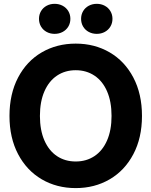

<svg xmlns="http://www.w3.org/2000/svg" viewBox="-20 -966 787 998"><path d="M29.3 -363.3Q29.3 -477.5 73.9 -562.8Q118.5 -648 196.8 -693.7Q275.2 -739.3 373.6 -739.3Q471.8 -739.3 550.1 -693.7Q628.5 -648 673.2 -562.8Q718 -477.5 718 -363.3Q718 -249.5 673.1 -164.5Q628.3 -79.5 550 -33.9Q471.8 11.7 373.6 11.7Q275.2 11.7 196.9 -34Q118.7 -79.8 74 -164.8Q29.3 -249.8 29.3 -363.3ZM559.8 -363.3Q559.8 -437.8 536.5 -491.3Q513.3 -544.8 471 -572.9Q428.8 -601 373.6 -601Q318.3 -601 276.3 -572.9Q234.3 -544.8 210.9 -491.3Q187.5 -437.8 187.5 -363.3Q187.5 -289.3 210.9 -235.9Q234.3 -182.5 276.3 -154.5Q318.3 -126.6 373.6 -126.6Q428.8 -126.6 471 -154.6Q513.3 -182.7 536.5 -236Q559.8 -289.3 559.8 -363.3ZM401.5 -868.1Q401.5 -890.2 412 -908.1Q422.5 -926 441.2 -936Q460 -946.1 483 -946.1Q506.1 -946.1 524.7 -936Q543.3 -926 553.9 -908.1Q564.6 -890.2 564.6 -868.1Q564.6 -845.9 553.9 -828Q543.3 -810.2 524.7 -800.1Q506.1 -790 483 -790Q460 -790 441.2 -800.1Q422.5 -810.2 412 -828Q401.5 -845.9 401.5 -868.1ZM182.7 -868.1Q182.7 -890.2 193.2 -908.1Q203.7 -926 222.3 -936Q240.9 -946.1 264 -946.1Q287 -946.1 305.8 -936Q324.5 -926 335.2 -908.1Q345.8 -890.2 345.8 -868.1Q345.8 -845.9 335.2 -828Q324.5 -810.2 305.8 -800.1Q287 -790 264 -790Q240.9 -790 222.3 -800.1Q203.7 -810.2 193.2 -828Q182.7 -845.9 182.7 -868.1Z"/></svg>

Font: Intratopia Thin
Style: Regular
Weight: 100
Designer: Rasmus Andersson
Foundry: rsms
Version: Version 3.000;Glyphs 3.2.3 (3260)